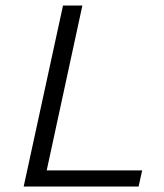

<svg xmlns="http://www.w3.org/2000/svg" viewBox="-20 -678 597 698"><path d="M66.1 0 209.1 -658H279.5L137.1 0ZM89.5 0 101.8 -58.5H496.8L483.9 0Z"/></svg>

Font: Ysabeau
Style: Bold Italic
Weight: 700
Italic angle: -12°
Designer: Christian Thalmann (Catharsis Fonts)
Version: Version 2.002